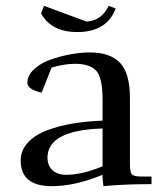

<svg xmlns="http://www.w3.org/2000/svg" viewBox="-20 -632 559 659"><path d="M51 -81Q51 -116 76 -143Q101 -170 143.5 -185.5Q186 -201 233 -208.5Q280 -216 332 -218V-290Q332 -367 309.5 -390Q287 -413 238 -413Q201 -413 157 -400L123 -314Q74 -325 74 -348Q74 -373 96.5 -394Q119 -415 152.5 -427Q186 -439 221.5 -445.5Q257 -452 288 -452Q358 -452 392 -416.5Q426 -381 426 -295V-66Q426 -41 433 -33.5Q440 -26 465 -26H500V0Q405 0 335 7L332 -21V-32Q237 7 158 7Q51 7 51 -81ZM121 -586 131 -612 277 -558Q329 -561 353 -612L377 -603Q347 -522 245 -522Q156 -522 121 -586ZM143 -91Q143 -64 160 -48Q177 -32 208 -32Q261 -32 332 -61V-191Q143 -185 143 -91Z"/></svg>

Font: Dihjauti
Style: Bold
Weight: 700
Designer: T. Christopher White
Version: Version 3.0.0